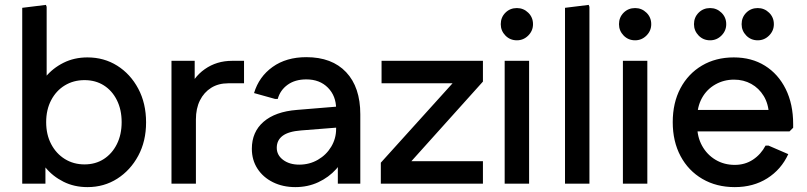

<svg xmlns="http://www.w3.org/2000/svg" viewBox="-20 -752 3305 786"><path d="M338 14Q284 14 240 -8Q196 -30 166 -66.5Q136 -103 123 -148V-354Q136 -400 166 -436.5Q196 -473 240 -495Q284 -517 338 -517Q406 -517 460 -483Q514 -449 546 -389Q578 -329 578 -251Q578 -174 546 -114.5Q514 -55 460 -20.5Q406 14 338 14ZM71 0V-720L168 -732L171 -724V-336L146 -252L166 -168V0ZM326 -79Q371 -79 405 -101Q439 -123 458.5 -162Q478 -201 478 -252Q478 -303 458.5 -342Q439 -381 405 -402.5Q371 -424 326 -424Q281 -424 245.5 -402.5Q210 -381 189.5 -342Q169 -303 169 -252Q169 -201 189.5 -162Q210 -123 245.5 -101Q281 -79 326 -79Z M682 0V-503H777V-368L750 -377Q770 -435 818.5 -469Q867 -503 930 -503H979V-411H914Q874 -411 844.5 -392.5Q815 -374 798.5 -341Q782 -308 782 -263V0Z M1189 14Q1138 14 1097.5 -6Q1057 -26 1034 -61.5Q1011 -97 1011 -143Q1011 -212 1059 -253.5Q1107 -295 1195 -302L1389 -318V-232L1212 -218Q1161 -214 1137 -196Q1113 -178 1113 -147Q1113 -117 1139 -97.5Q1165 -78 1205 -78Q1247 -78 1281.5 -98Q1316 -118 1336 -151.5Q1356 -185 1356 -224V-306Q1356 -359 1322.5 -393Q1289 -427 1234 -427Q1188 -427 1157.5 -405Q1127 -383 1117 -347H1106L1020 -371Q1040 -438 1096 -478Q1152 -518 1234 -518Q1339 -518 1397 -456.5Q1455 -395 1455 -284V0H1363V-146L1399 -135Q1387 -94 1356.5 -60Q1326 -26 1283 -6Q1240 14 1189 14Z M1539 0V-86L1885 -469L1886 -411H1542V-503H1957V-418L1611 -33L1610 -92H1957V0Z M2046 0V-503H2146V0ZM2096 -587Q2068 -587 2049 -606.5Q2030 -626 2030 -653Q2030 -681 2049 -700Q2068 -719 2096 -719Q2123 -719 2142.5 -700Q2162 -681 2162 -653Q2162 -626 2142.5 -606.5Q2123 -587 2096 -587Z M2293 0V-720L2390 -732L2393 -724V0Z M2530 0V-503H2630V0ZM2580 -587Q2552 -587 2533 -606.5Q2514 -626 2514 -653Q2514 -681 2533 -700Q2552 -719 2580 -719Q2607 -719 2626.5 -700Q2646 -681 2646 -653Q2646 -626 2626.5 -606.5Q2607 -587 2580 -587Z M2988 14Q2913 14 2855.5 -19.5Q2798 -53 2766 -113Q2734 -173 2734 -252Q2734 -331 2765.5 -390.5Q2797 -450 2853.5 -483.5Q2910 -517 2984 -517Q3057 -517 3111.5 -483Q3166 -449 3196.5 -387.5Q3227 -326 3227 -244V-229L3212 -214H2785V-302H3179L3128 -282Q3126 -327 3106.5 -359Q3087 -391 3055.5 -408.5Q3024 -426 2985 -426Q2943 -426 2908 -406Q2873 -386 2853.5 -350.5Q2834 -315 2834 -268V-238Q2834 -192 2854 -155.5Q2874 -119 2909 -98Q2944 -77 2988 -77Q3030 -77 3062.5 -98.5Q3095 -120 3114 -156H3126L3207 -121Q3178 -58 3121 -22Q3064 14 2988 14ZM3082 -587Q3054 -587 3035 -606.5Q3016 -626 3016 -653Q3016 -681 3035 -700Q3054 -719 3082 -719Q3109 -719 3128.5 -700Q3148 -681 3148 -653Q3148 -626 3128.5 -606.5Q3109 -587 3082 -587ZM2887 -587Q2859 -587 2840 -606.5Q2821 -626 2821 -653Q2821 -681 2840 -700Q2859 -719 2887 -719Q2914 -719 2933.5 -700Q2953 -681 2953 -653Q2953 -626 2933.5 -606.5Q2914 -587 2887 -587Z"/></svg>

Font: Fustat SemiBold
Style: Regular
Weight: 600
Designer: Mohamed Gaber, Khaled Hosny, Laura Garcia Mut
Foundry: Kief Type Foundry, Alif Type Foundry, Hard Type Foundry
Version: Version 1.007